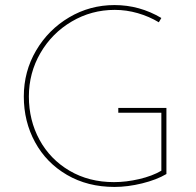

<svg xmlns="http://www.w3.org/2000/svg" viewBox="-20 -730 775 758"><path d="M432 8Q326 8 244.5 -39.5Q163 -87 118.5 -168.5Q74 -250 74 -349Q74 -448 122.5 -530.5Q171 -613 253 -661.5Q335 -710 432 -710Q531 -710 617 -659L607 -642Q569 -665 524 -678Q479 -691 433 -691Q341 -691 263 -645Q185 -599 139.5 -520.5Q94 -442 94 -349Q94 -255 136 -178Q178 -101 254.5 -56Q331 -11 430 -11Q478 -11 529.5 -23Q581 -35 617 -56V-285H447V-304H637V-43Q598 -20 541 -6Q484 8 432 8Z"/></svg>

Font: Josefin Sans Thin
Style: Regular
Weight: 250
Designer: Santiago Orozco
Foundry: Typemade
Version: Version 2.000